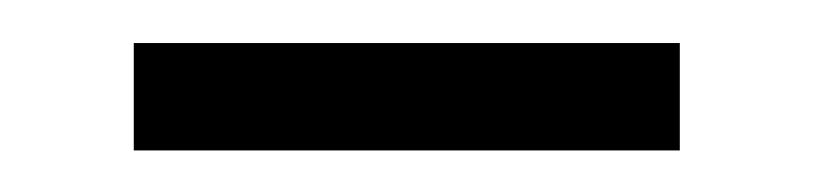

<svg xmlns="http://www.w3.org/2000/svg" viewBox="-20 -313 386 91"><path d="M43.4 -241.7V-292.6H302.2V-241.7Z"/></svg>

Font: Noto Serif KR ExtraLight
Style: Regular
Weight: 200
Designer: Ryoko NISHIZUKA 西塚涼子 (kana & ideographs); Frank Grießhammer (Latin, Greek & Cyrillic); Wenlong ZHANG 张文龙 (bopomofo); San
Foundry: Adobe
Version: Version 2.002-H1;hotconv 1.1.0;makeotfexe 2.6.0